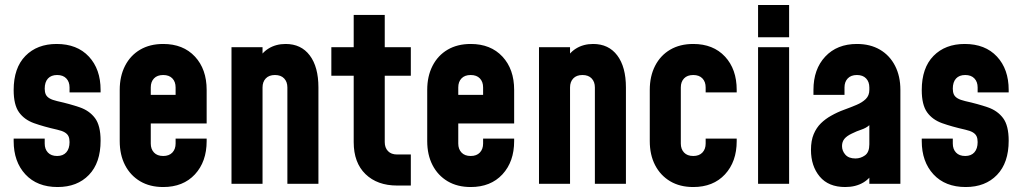

<svg xmlns="http://www.w3.org/2000/svg" viewBox="-20 -740 4115 773"><path d="M212 13Q129.5 13 82.2 -38Q35 -89 35 -172V-182H160V-162Q160 -139.5 173 -125.8Q186 -112 210 -112Q234 -112 247 -126.8Q260 -141.5 260 -168Q260 -182 255.8 -191.2Q251.5 -200.5 240.8 -207Q230 -213.5 210 -218Q156.5 -230 117.2 -244Q78 -258 56.5 -288Q35 -318 35 -377.5Q35 -466.5 82.2 -514.8Q129.5 -563 208 -563Q290.5 -563 337.8 -512.2Q385 -461.5 385 -378V-368H260V-388Q260 -410.5 247 -424.2Q234 -438 210 -438Q186 -438 173 -423.8Q160 -409.5 160 -383Q160 -369.5 164.2 -360Q168.5 -350.5 179.5 -344Q190.5 -337.5 210 -333Q261.5 -321.5 300.8 -308Q340 -294.5 362.5 -264.5Q385 -234.5 385 -173.5Q385 -84.5 338 -35.8Q291 13 212 13Z M637.1 13Q583.5 13 544.2 -10.2Q505 -33.5 483.5 -75Q462 -116.5 462 -172V-378Q462 -433.3 483.5 -475.1Q505 -517 544.2 -540Q583.5 -563 637.1 -563Q717.5 -563 764.8 -512.2Q812 -461.5 812 -378V-243H571V-358H687V-388Q687 -410.7 674 -424.3Q661 -438 637 -438Q613 -438 600 -424.3Q587 -410.7 587 -388V-162Q587 -139.7 600 -125.9Q613 -112 637 -112Q661 -112 674 -125.9Q687 -139.7 687 -162V-182H812V-172Q812 -89.1 764.8 -38Q717.5 13 637.1 13Z M912 0V-550H1037V-463L1014 -488Q1030.5 -525.5 1060.5 -544.2Q1090.5 -563 1130 -563Q1192.5 -563 1227.2 -516.8Q1262 -470.5 1262 -388V0H1137V-388Q1137 -410.5 1124 -424.2Q1111 -438 1087 -438Q1063 -438 1050 -424.2Q1037 -410.5 1037 -388V0Z M1579 7Q1499 7 1451.5 -39Q1404 -85 1404 -168V-435H1314V-550H1404V-680H1529V-550H1634V-435H1529V-168Q1529 -145.3 1542 -131.7Q1555 -118 1579 -118H1634V7Z M1875.1 13Q1821.5 13 1782.2 -10.2Q1743 -33.5 1721.5 -75Q1700 -116.5 1700 -172V-378Q1700 -433.3 1721.5 -475.1Q1743 -517 1782.2 -540Q1821.5 -563 1875.1 -563Q1955.5 -563 2002.8 -512.2Q2050 -461.5 2050 -378V-243H1809V-358H1925V-388Q1925 -410.7 1912 -424.3Q1899 -438 1875 -438Q1851 -438 1838 -424.3Q1825 -410.7 1825 -388V-162Q1825 -139.7 1838 -125.9Q1851 -112 1875 -112Q1899 -112 1912 -125.9Q1925 -139.7 1925 -162V-182H2050V-172Q2050 -89.1 2002.8 -38Q1955.5 13 1875.1 13Z M2150 0V-550H2275V-463L2252 -488Q2268.5 -525.5 2298.5 -544.2Q2328.5 -563 2368 -563Q2430.5 -563 2465.2 -516.8Q2500 -470.5 2500 -388V0H2375V-388Q2375 -410.5 2362 -424.2Q2349 -438 2325 -438Q2301 -438 2288 -424.2Q2275 -410.5 2275 -388V0Z M2771.1 13Q2717.5 13 2678.2 -10.2Q2639 -33.5 2617.5 -75Q2596 -116.5 2596 -172V-378Q2596 -433.3 2617.5 -475.1Q2639 -517 2678.2 -540Q2717.5 -563 2771.1 -563Q2851.5 -563 2898.8 -512.2Q2946 -461.5 2946 -378V-368H2821V-388Q2821 -410.7 2808 -424.3Q2795 -438 2771 -438Q2747 -438 2734 -424.3Q2721 -410.7 2721 -388V-162Q2721 -139.7 2734 -125.9Q2747 -112 2771 -112Q2795 -112 2808 -125.9Q2821 -139.7 2821 -162V-182H2946V-172Q2946 -89.1 2898.8 -38Q2851.5 13 2771.1 13Z M3032 0V-550H3157V0ZM3032 -590V-720H3157V-590Z M3383 13Q3315.5 13 3280.2 -29.2Q3245 -71.5 3245 -136.5Q3245 -174 3256 -200Q3267 -226 3285.2 -243.8Q3303.5 -261.5 3326 -274Q3351.5 -288.5 3378.5 -298.2Q3405.5 -308 3428.5 -317.8Q3451.5 -327.5 3465.8 -341.5Q3480 -355.5 3480 -378V-388Q3480 -410.5 3467 -424.2Q3454 -438 3430 -438Q3406 -438 3393 -424.2Q3380 -410.5 3380 -388V-358H3255V-378Q3255 -461.5 3302.5 -512.2Q3350 -563 3430 -563Q3483.5 -563 3522.8 -540Q3562 -517 3583.5 -475.2Q3605 -433.5 3605 -378V0H3480V-86L3502 -58Q3486.5 -23.5 3455.8 -5.2Q3425 13 3383 13ZM3424 -102Q3445 -102 3462.5 -114.5Q3480 -127 3480 -159V-236Q3467 -224.5 3448 -218.2Q3429 -212 3409 -202Q3389 -192.5 3379.5 -180.8Q3370 -169 3370 -152Q3370 -132.5 3383.5 -117.2Q3397 -102 3424 -102Z M3868 13Q3785.5 13 3738.2 -38Q3691 -89 3691 -172V-182H3816V-162Q3816 -139.5 3829 -125.8Q3842 -112 3866 -112Q3890 -112 3903 -126.8Q3916 -141.5 3916 -168Q3916 -182 3911.8 -191.2Q3907.5 -200.5 3896.8 -207Q3886 -213.5 3866 -218Q3812.5 -230 3773.2 -244Q3734 -258 3712.5 -288Q3691 -318 3691 -377.5Q3691 -466.5 3738.2 -514.8Q3785.5 -563 3864 -563Q3946.5 -563 3993.8 -512.2Q4041 -461.5 4041 -378V-368H3916V-388Q3916 -410.5 3903 -424.2Q3890 -438 3866 -438Q3842 -438 3829 -423.8Q3816 -409.5 3816 -383Q3816 -369.5 3820.2 -360Q3824.5 -350.5 3835.5 -344Q3846.5 -337.5 3866 -333Q3917.5 -321.5 3956.8 -308Q3996 -294.5 4018.5 -264.5Q4041 -234.5 4041 -173.5Q4041 -84.5 3994 -35.8Q3947 13 3868 13Z"/></svg>

Font: Mohave Light
Style: Regular
Weight: 300
Designer: Gumpita Rahayu
Foundry: Tokotype
Version: Version 2.003